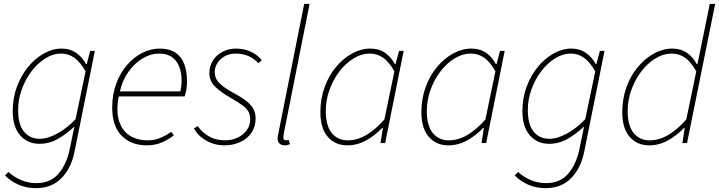

<svg xmlns="http://www.w3.org/2000/svg" viewBox="-20 -742 3730 996"><path d="M166 234Q117 234 76 216Q35 198 6 168L24 150Q50 175 88 191.5Q126 208 168 208Q242 208 284 158.5Q326 109 342 30L366 -86Q324 -46 279.5 -21Q235 4 184 4Q123 4 84.5 -40Q46 -84 46 -166Q46 -233 67.5 -291.5Q89 -350 125.5 -394.5Q162 -439 207.5 -464.5Q253 -490 300 -490Q343 -490 375 -468Q407 -446 426 -410H430L448 -478H472L366 48Q348 133 297.5 183.5Q247 234 166 234ZM186 -22Q228 -22 278.5 -50Q329 -78 372 -124L424 -372Q395 -422 364.5 -443Q334 -464 298 -464Q255 -464 215 -439Q175 -414 143 -371.5Q111 -329 92.5 -277Q74 -225 74 -172Q74 -97 104 -59.5Q134 -22 186 -22Z M742 12Q660 12 611 -38Q562 -88 562 -184Q562 -252 583 -308.5Q604 -365 639.5 -405.5Q675 -446 718.5 -468Q762 -490 808 -490Q859 -490 890.5 -468.5Q922 -447 936 -409Q950 -371 950 -322Q950 -306 948.5 -291.5Q947 -277 944 -264.5Q941 -252 938 -242H596Q581 -162 598.5 -111.5Q616 -61 655 -37.5Q694 -14 744 -14Q782 -14 811.5 -26.5Q841 -39 868 -58L882 -40Q855 -19 820.5 -3.5Q786 12 742 12ZM602 -268H916Q919 -283 920.5 -297.5Q922 -312 922 -328Q922 -362 911 -393Q900 -424 874.5 -444Q849 -464 806 -464Q761 -464 719 -438.5Q677 -413 646 -369Q615 -325 602 -268Z M1144 12Q1109 12 1078 0.5Q1047 -11 1023 -31Q999 -51 986 -76L1006 -88Q1026 -57 1062.5 -35.5Q1099 -14 1148 -14Q1183 -14 1212.5 -28Q1242 -42 1260 -66.5Q1278 -91 1278 -122Q1278 -143 1270.5 -159.5Q1263 -176 1240.5 -193.5Q1218 -211 1174 -236Q1123 -265 1094.5 -294Q1066 -323 1066 -362Q1066 -400 1085 -429Q1104 -458 1135.5 -474Q1167 -490 1204 -490Q1245 -490 1279 -475Q1313 -460 1338 -430L1320 -414Q1299 -438 1269.5 -451Q1240 -464 1202 -464Q1156 -464 1125 -435Q1094 -406 1094 -368Q1094 -335 1118 -311Q1142 -287 1184 -264Q1235 -237 1261 -215.5Q1287 -194 1296.5 -173Q1306 -152 1306 -128Q1306 -85 1284.5 -53.5Q1263 -22 1226 -5Q1189 12 1144 12Z M1456 12Q1441 12 1430.5 3Q1420 -6 1420 -24Q1420 -29 1421.5 -36Q1423 -43 1424 -50L1558 -722H1586L1452 -48Q1451 -41 1450.5 -36Q1450 -31 1450 -28Q1450 -14 1464 -14Q1467 -14 1469.5 -14.5Q1472 -15 1478 -16L1484 6Q1477 9 1471 10.5Q1465 12 1456 12Z M1782 12Q1719 12 1680.5 -32Q1642 -76 1642 -160Q1642 -229 1663.5 -289Q1685 -349 1722.5 -394Q1760 -439 1806.5 -464.5Q1853 -490 1902 -490Q1946 -490 1977.5 -468Q2009 -446 2028 -410H2032L2050 -478H2074L1978 0H1954L1966 -78H1962Q1925 -39 1879 -13.5Q1833 12 1782 12ZM1784 -14Q1834 -14 1881.5 -42.5Q1929 -71 1974 -122L2026 -372Q1998 -422 1967 -443Q1936 -464 1900 -464Q1855 -464 1813.5 -438.5Q1772 -413 1740 -370.5Q1708 -328 1689 -275Q1670 -222 1670 -166Q1670 -90 1701 -52Q1732 -14 1784 -14Z M2306 12Q2243 12 2204.5 -32Q2166 -76 2166 -160Q2166 -229 2187.5 -289Q2209 -349 2246.5 -394Q2284 -439 2330.5 -464.5Q2377 -490 2426 -490Q2470 -490 2501.5 -468Q2533 -446 2552 -410H2556L2574 -478H2598L2502 0H2478L2490 -78H2486Q2449 -39 2403 -13.5Q2357 12 2306 12ZM2308 -14Q2358 -14 2405.5 -42.5Q2453 -71 2498 -122L2550 -372Q2522 -422 2491 -443Q2460 -464 2424 -464Q2379 -464 2337.5 -438.5Q2296 -413 2264 -370.5Q2232 -328 2213 -275Q2194 -222 2194 -166Q2194 -90 2225 -52Q2256 -14 2308 -14Z M2810 234Q2761 234 2720 216Q2679 198 2650 168L2668 150Q2694 175 2732 191.5Q2770 208 2812 208Q2886 208 2928 158.5Q2970 109 2986 30L3010 -86Q2968 -46 2923.5 -21Q2879 4 2828 4Q2767 4 2728.5 -40Q2690 -84 2690 -166Q2690 -233 2711.5 -291.5Q2733 -350 2769.5 -394.5Q2806 -439 2851.5 -464.5Q2897 -490 2944 -490Q2987 -490 3019 -468Q3051 -446 3070 -410H3074L3092 -478H3116L3010 48Q2992 133 2941.5 183.5Q2891 234 2810 234ZM2830 -22Q2872 -22 2922.5 -50Q2973 -78 3016 -124L3068 -372Q3039 -422 3008.5 -443Q2978 -464 2942 -464Q2899 -464 2859 -439Q2819 -414 2787 -371.5Q2755 -329 2736.5 -277Q2718 -225 2718 -172Q2718 -97 2748 -59.5Q2778 -22 2830 -22Z M3348 12Q3285 12 3246.5 -32Q3208 -76 3208 -160Q3208 -229 3229.5 -289Q3251 -349 3288.5 -394Q3326 -439 3372.5 -464.5Q3419 -490 3468 -490Q3512 -490 3543.5 -468Q3575 -446 3594 -410H3598L3618 -506L3662 -722H3690L3544 0H3520L3532 -78H3528Q3491 -39 3445 -13.5Q3399 12 3348 12ZM3350 -14Q3400 -14 3447.5 -42.5Q3495 -71 3540 -122L3592 -372Q3564 -422 3533 -443Q3502 -464 3466 -464Q3421 -464 3379.5 -438.5Q3338 -413 3306 -370.5Q3274 -328 3255 -275Q3236 -222 3236 -166Q3236 -90 3267 -52Q3298 -14 3350 -14Z"/></svg>

Font: Source Sans Variable
Style: Italic
Weight: 200
Italic angle: -11°
Designer: Paul D. Hunt
Foundry: Adobe Systems Incorporated
Version: Version 3.006;hotconv 1.0.111;makeotfexe 2.5.65597